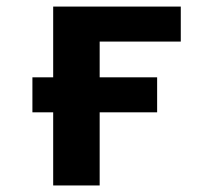

<svg xmlns="http://www.w3.org/2000/svg" viewBox="-20 -567 642 587"><path d="M142.6 0H284.7V-223.6H460.4V-330.6H284.7V-439.9H532.7V-546.9H142.6V-330.6H79.1V-223.6H142.6Z"/></svg>

Font: Hack
Style: Bold
Weight: 700
Monospace: yes
Designer: Christopher Simpkins
Foundry: Christopher Simpkins
Version: Version 2.010